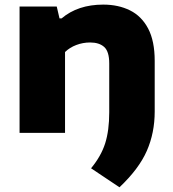

<svg xmlns="http://www.w3.org/2000/svg" viewBox="-20 -577 752 834"><path d="M499 236.5 375.5 154Q419 101.5 436.8 45.8Q454.5 -10 454.5 -89V-301.5Q454.5 -353 432.8 -372.8Q411 -392.5 371.5 -392.5Q340 -392.5 311.2 -381.5Q282.5 -370.5 262.5 -351V0H65V-548.5H226.5L238.5 -497H247.5Q318 -557 428.5 -557Q494 -557 544.5 -532Q595 -507 623.5 -453Q652 -399 652 -312.5V-92.5Q652 0 617.8 78.2Q583.5 156.5 499 236.5Z"/></svg>

Font: Encode Sans Expanded ExtraBold
Style: Regular
Weight: 800
Width: 7
Designer: Multiple Designers
Foundry: Impallari Type
Version: Version 3.000; ttfautohint (v1.8.3) -l 8 -r 50 -G 200 -x 14 